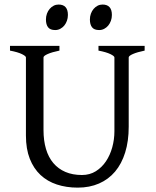

<svg xmlns="http://www.w3.org/2000/svg" viewBox="-20 -819 694 853"><path d="M622.6 -594.2Q589.4 -587.4 570.6 -579.1Q551.8 -570.8 551.8 -564V-255.9Q551.8 -191.9 536.1 -141.6Q520.5 -91.3 491.2 -56.6Q461.9 -22 419.9 -3.7Q377.9 14.6 325.2 14.6Q274.9 14.6 232.7 0.7Q190.4 -13.2 159.9 -41.7Q129.4 -70.3 112.3 -113.8Q95.2 -157.2 95.2 -216.8V-564Q95.2 -569.8 77.4 -578.6Q59.6 -587.4 24.4 -594.2V-615.2H244.1V-594.2Q210.9 -587.4 192.1 -579.1Q173.3 -570.8 173.3 -564V-241.2Q173.3 -194.3 184.3 -157.2Q195.3 -120.1 217 -94.5Q238.8 -68.8 270.5 -55.2Q302.2 -41.5 344.2 -41.5Q378.9 -41.5 405.8 -58.3Q432.6 -75.2 450.9 -102.5Q469.2 -129.9 478.8 -164.8Q488.3 -199.7 488.3 -235.8V-564Q488.3 -569.8 470.5 -578.6Q452.6 -587.4 417.5 -594.2V-615.2H622.6ZM477.1 -752.4Q477.1 -738.8 472.7 -726.6Q468.3 -714.4 460.7 -705.3Q453.1 -696.3 442.9 -690.9Q432.6 -685.5 420.4 -685.5Q398.4 -685.5 388.9 -697.8Q379.4 -710 379.4 -732.4Q379.4 -746.1 383.8 -758.3Q388.2 -770.5 396 -779.5Q403.8 -788.6 413.8 -793.7Q423.8 -798.8 435.5 -798.8Q477.1 -798.8 477.1 -752.4ZM281.7 -752.4Q281.7 -738.8 277.3 -726.6Q272.9 -714.4 265.4 -705.3Q257.8 -696.3 247.6 -690.9Q237.3 -685.5 225.1 -685.5Q203.1 -685.5 193.6 -697.8Q184.1 -710 184.1 -732.4Q184.1 -746.1 188.5 -758.3Q192.9 -770.5 200.7 -779.5Q208.5 -788.6 218.5 -793.7Q228.5 -798.8 240.2 -798.8Q281.7 -798.8 281.7 -752.4Z"/></svg>

Font: Gentium Basic
Style: Regular
Weight: 400
Designer: J. Victor Gaultney and Annie Olsen
Foundry: SIL International
Version: Version 1.100